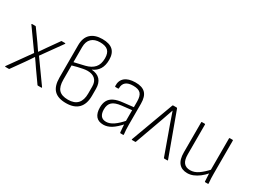

<svg xmlns="http://www.w3.org/2000/svg" viewBox="-47 -1258 2431 1834"><g transform="rotate(30 1168.5 -341.5)"><path d="M22 0Q19 0 17.5 -2Q16 -4 18 -7L193 -252L34 -475Q32 -478 33.5 -480Q35 -482 37 -482H74Q79 -482 81 -478L170 -354Q182 -336 194.5 -318Q207 -300 220 -281H221Q234 -299 246.5 -318Q259 -337 272 -355L359 -478Q360 -481 362.5 -481.5Q365 -482 366 -482H402Q405 -482 406 -480Q407 -478 405 -475L246 -253L422 -7Q424 -4 423 -2Q422 0 419 0H381Q376 0 374 -3L278 -139Q264 -160 249.5 -181Q235 -202 220 -223H219Q206 -202 191 -181Q176 -160 162 -139L65 -3Q64 0 58 0Z M694 11Q605 11 562.5 -33Q520 -77 520 -169V-527Q520 -610 565.5 -652Q611 -694 693 -694Q771 -694 809 -659.5Q847 -625 847 -554Q847 -491 822 -450.5Q797 -410 750 -390V-389Q812 -385 844 -349.5Q876 -314 876 -251V-174Q876 -83 830 -36Q784 11 694 11ZM695 -27Q765 -27 799.5 -64.5Q834 -102 834 -174V-252Q834 -305 804.5 -332.5Q775 -360 722 -360Q701 -360 674.5 -355Q648 -350 618.5 -343Q589 -336 562 -328V-172Q562 -95 593.5 -61Q625 -27 695 -27ZM562 -364 677 -391Q739 -406 772 -443Q805 -480 805 -546Q805 -604 777 -630Q749 -656 689 -656Q629 -656 595.5 -624Q562 -592 562 -530Z M1291 0Q1286 0 1285 -7Q1283 -27 1281 -53.5Q1279 -80 1278 -103L1277 -120V-341Q1277 -403 1253 -429Q1229 -455 1171 -455Q1063 -455 1063 -365Q1063 -359 1058 -359H1028Q1022 -359 1022 -367Q1019 -426 1057.5 -459Q1096 -492 1172 -493Q1247 -494 1283 -458Q1319 -422 1319 -342V-114Q1319 -83 1320.5 -56Q1322 -29 1325 -6Q1325 0 1319 0ZM1106 11Q1051 11 1024 -22Q997 -55 997 -117Q997 -162 1014 -193.5Q1031 -225 1069 -243.5Q1107 -262 1169 -268L1285 -281V-248L1169 -235Q1098 -227 1068.5 -199.5Q1039 -172 1039 -119Q1039 -75 1057.5 -50.5Q1076 -26 1116 -26Q1154 -26 1196.5 -55Q1239 -84 1289 -143L1290 -103Q1235 -41 1192.5 -15Q1150 11 1106 11Z M1419 0Q1412 0 1414 -6L1587 -476Q1589 -482 1595 -482H1632Q1637 -482 1640 -476L1812 -6Q1813 -4 1812 -2Q1811 0 1808 0H1775Q1770 0 1768 -4L1655 -318Q1645 -347 1634.5 -377Q1624 -407 1614 -436H1613Q1603 -406 1592 -376Q1581 -346 1571 -315L1459 -4Q1457 0 1453 0Z M2032 11Q1971 11 1938.5 -27.5Q1906 -66 1906 -145V-476Q1906 -482 1911 -482H1942Q1948 -482 1948 -476V-148Q1948 -85 1971.5 -56Q1995 -27 2042 -27Q2088 -27 2131 -57Q2174 -87 2221 -139L2222 -98Q2191 -62 2159 -38Q2127 -14 2095.5 -1.5Q2064 11 2032 11ZM2227 0Q2221 0 2220 -5Q2219 -29 2217.5 -53Q2216 -77 2215 -102L2213 -120V-476Q2213 -482 2219 -482H2250Q2255 -482 2255 -476V-115Q2255 -86 2256 -59Q2257 -32 2260 -6Q2261 0 2254 0Z"/></g></svg>

Font: Sofia Sans Semi Condensed ExtraLight
Style: Regular
Weight: 250
Version: Version 4.100